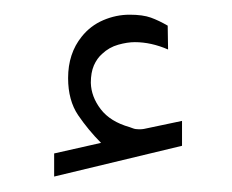

<svg xmlns="http://www.w3.org/2000/svg" viewBox="-20 -794 309 256"><path d="M114.7 -603.5Q97.7 -620.6 84.2 -640.4Q70.8 -660.2 70.8 -689.9Q70.8 -722.7 88.9 -745.1Q100.6 -759.8 117.7 -767.1Q134.8 -774.4 152.8 -774.4Q170.4 -774.4 181.2 -770.5Q191.9 -766.6 203.6 -759.8L204.1 -728Q181.6 -737.8 159.7 -737.8Q149.9 -737.8 137.7 -734.4Q125.5 -731 116.2 -722.2Q109.4 -716.3 105.2 -706.8Q101.1 -697.3 101.1 -683.6Q101.6 -665 114.3 -648.4Q127 -631.8 152.8 -624.5Q154.3 -624 157.5 -622.8Q160.6 -621.6 165.5 -621.6Q169.4 -621.6 171.9 -622.1L222.7 -632.8V-599.6L52.2 -558.6V-589.4Z"/></svg>

Font: Vazir Thin FD
Style: Thin-FD
Weight: 100
Designer: Saber Rastikerdar
Foundry: Saber Rastikerdar
Version: Version 30.0.0